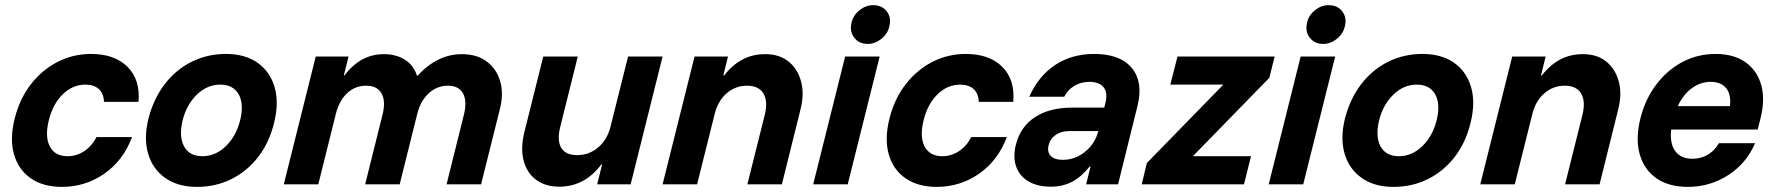

<svg xmlns="http://www.w3.org/2000/svg" viewBox="-20 -721 6940 751"><path d="M222.5 10Q148.3 10 100 -23.8Q51.7 -57.5 34.6 -117.9Q17.5 -178.3 37.5 -257.5Q56.7 -334.2 100.4 -390.8Q144.2 -447.5 205 -478.8Q265.8 -510 335.8 -510Q428.3 -510 478.8 -459.6Q529.2 -409.2 521.7 -322.5H386.7Q385.8 -355 366.7 -372.5Q347.5 -390 314.2 -390Q264.2 -390 225.4 -352.1Q186.7 -314.2 170.8 -250Q155 -185.8 175 -147.9Q195 -110 244.2 -110Q279.2 -110 309.2 -129.6Q339.2 -149.2 357.5 -185H496.7Q461.7 -92.5 387.5 -41.2Q313.3 10 222.5 10Z M750 10Q675.8 10 626.2 -25Q576.7 -60 559.2 -120.4Q541.7 -180.8 560.8 -257.5Q580.8 -335 624.2 -391.7Q667.5 -448.3 729.2 -479.2Q790.8 -510 863.3 -510Q938.3 -510 987.1 -475.8Q1035.8 -441.7 1053.8 -381.2Q1071.7 -320.8 1052.5 -242.5Q1034.2 -165 990.8 -108.3Q947.5 -51.7 885.8 -20.8Q824.2 10 750 10ZM771.7 -110Q822.5 -110 862.9 -148.8Q903.3 -187.5 919.2 -250Q935 -313.3 913.8 -351.7Q892.5 -390 841.7 -390Q790.8 -390 750.4 -351.2Q710 -312.5 694.2 -250Q679.2 -186.7 700 -148.3Q720.8 -110 771.7 -110Z M1090 0 1215 -500H1343.3L1325 -426.7H1328.3Q1390 -509.2 1481.7 -509.2Q1529.2 -509.2 1563.8 -487.5Q1598.3 -465.8 1610.8 -425H1613.3Q1690.8 -509.2 1786.7 -509.2Q1845 -509.2 1883.3 -480.8Q1921.7 -452.5 1936.2 -403.8Q1950.8 -355 1935 -293.3L1861.7 0H1726.7L1795 -274.2Q1807.5 -326.7 1790.8 -356.2Q1774.2 -385.8 1731.7 -385.8Q1689.2 -385.8 1656.7 -355.8Q1624.2 -325.8 1611.7 -274.2L1543.3 0H1408.3L1476.7 -274.2Q1489.2 -326.7 1472.1 -356.2Q1455 -385.8 1412.5 -385.8Q1369.2 -385.8 1337.9 -356.7Q1306.7 -327.5 1293.3 -274.2L1225 0Z M2167.5 9.2Q2112.5 9.2 2076.2 -18.3Q2040 -45.8 2027.9 -93.8Q2015.8 -141.7 2030.8 -203.3L2105 -500H2240L2170.8 -222.5Q2158.3 -170.8 2175.4 -142.5Q2192.5 -114.2 2237.5 -114.2Q2284.2 -114.2 2320 -144.6Q2355.8 -175 2368.3 -226.7L2436.7 -500H2571.7L2446.7 0H2315.8L2335 -77.5H2331.7Q2266.7 9.2 2167.5 9.2Z M2571.7 0 2696.7 -500H2827.5L2809.2 -425.8H2812.5Q2844.2 -466.7 2883.8 -487.9Q2923.3 -509.2 2973.3 -509.2Q3028.3 -509.2 3064.2 -480.4Q3100 -451.7 3113.3 -402.5Q3126.7 -353.3 3110.8 -291.7L3038.3 0H2903.3L2971.7 -273.3Q2984.2 -325.8 2965.8 -355.8Q2947.5 -385.8 2901.7 -385.8Q2856.7 -385.8 2822.1 -355.8Q2787.5 -325.8 2775 -273.3L2706.7 0Z M3160.8 0 3285.8 -500H3420.8L3295.8 0ZM3374.2 -549.2Q3340 -549.2 3321.2 -573.8Q3302.5 -598.3 3310.8 -632.5Q3317.5 -661.7 3342.1 -681.2Q3366.7 -700.8 3395 -700.8Q3430 -700.8 3448.8 -676.2Q3467.5 -651.7 3458.3 -616.7Q3451.7 -588.3 3427.1 -568.8Q3402.5 -549.2 3374.2 -549.2Z M3644.2 10Q3570 10 3521.7 -23.8Q3473.3 -57.5 3456.2 -117.9Q3439.2 -178.3 3459.2 -257.5Q3478.3 -334.2 3522.1 -390.8Q3565.8 -447.5 3626.7 -478.8Q3687.5 -510 3757.5 -510Q3850 -510 3900.4 -459.6Q3950.8 -409.2 3943.3 -322.5H3808.3Q3807.5 -355 3788.3 -372.5Q3769.2 -390 3735.8 -390Q3685.8 -390 3647.1 -352.1Q3608.3 -314.2 3592.5 -250Q3576.7 -185.8 3596.7 -147.9Q3616.7 -110 3665.8 -110Q3700.8 -110 3730.8 -129.6Q3760.8 -149.2 3779.2 -185H3918.3Q3883.3 -92.5 3809.2 -41.2Q3735 10 3644.2 10Z M4090 9.2Q4037.5 9.2 4002.5 -11.7Q3967.5 -32.5 3954.6 -69.6Q3941.7 -106.7 3953.3 -154.2Q3970.8 -225 4027.9 -262.5Q4085 -300 4172.5 -300H4299.2L4304.2 -320Q4313.3 -358.3 4296.7 -379.6Q4280 -400.8 4240.8 -400.8Q4208.3 -400.8 4182.5 -385.4Q4156.7 -370 4142.5 -342.5H4005.8Q4042.5 -424.2 4107.5 -467.1Q4172.5 -510 4260 -510Q4361.7 -510 4407.1 -455Q4452.5 -400 4429.2 -306.7L4353.3 0H4228.3L4245.8 -70H4242.5Q4210 -29.2 4173.3 -10Q4136.7 9.2 4090 9.2ZM4137.5 -95.8Q4168.3 -95.8 4195.8 -109.2Q4223.3 -122.5 4244.2 -146.7Q4265 -170.8 4274.2 -201.7L4275.8 -208.3H4162.5Q4131.7 -208.3 4110 -193.8Q4088.3 -179.2 4081.7 -153.3Q4075 -126.7 4090 -111.2Q4105 -95.8 4137.5 -95.8Z M4445.8 0 4465.8 -83.3 4765 -390H4557.5L4585.8 -500H4965.8L4945 -416.7L4645.8 -110H4873.3L4845.8 0Z M4942.5 0 5067.5 -500H5202.5L5077.5 0ZM5155.8 -549.2Q5121.7 -549.2 5102.9 -573.8Q5084.2 -598.3 5092.5 -632.5Q5099.2 -661.7 5123.8 -681.2Q5148.3 -700.8 5176.7 -700.8Q5211.7 -700.8 5230.4 -676.2Q5249.2 -651.7 5240 -616.7Q5233.3 -588.3 5208.8 -568.8Q5184.2 -549.2 5155.8 -549.2Z M5430 10Q5355.8 10 5306.2 -25Q5256.7 -60 5239.2 -120.4Q5221.7 -180.8 5240.8 -257.5Q5260.8 -335 5304.2 -391.7Q5347.5 -448.3 5409.2 -479.2Q5470.8 -510 5543.3 -510Q5618.3 -510 5667.1 -475.8Q5715.8 -441.7 5733.8 -381.2Q5751.7 -320.8 5732.5 -242.5Q5714.2 -165 5670.8 -108.3Q5627.5 -51.7 5565.8 -20.8Q5504.2 10 5430 10ZM5451.7 -110Q5502.5 -110 5542.9 -148.8Q5583.3 -187.5 5599.2 -250Q5615 -313.3 5593.8 -351.7Q5572.5 -390 5521.7 -390Q5470.8 -390 5430.4 -351.2Q5390 -312.5 5374.2 -250Q5359.2 -186.7 5380 -148.3Q5400.8 -110 5451.7 -110Z M5770 0 5895 -500H6025.8L6007.5 -425.8H6010.8Q6042.5 -466.7 6082.1 -487.9Q6121.7 -509.2 6171.7 -509.2Q6226.7 -509.2 6262.5 -480.4Q6298.3 -451.7 6311.7 -402.5Q6325 -353.3 6309.2 -291.7L6236.7 0H6101.7L6170 -273.3Q6182.5 -325.8 6164.2 -355.8Q6145.8 -385.8 6100 -385.8Q6055 -385.8 6020.4 -355.8Q5985.8 -325.8 5973.3 -273.3L5905 0Z M6581.7 10Q6506.7 10 6458.3 -24.2Q6410 -58.3 6393.3 -119.2Q6376.7 -180 6396.7 -259.2Q6415.8 -334.2 6458.8 -390.8Q6501.7 -447.5 6561.2 -478.8Q6620.8 -510 6690 -510Q6761.7 -510 6807.5 -477.5Q6853.3 -445 6869.2 -387.5Q6885 -330 6865 -253.3L6855 -214.2H6516.7Q6510.8 -159.2 6532.9 -129.6Q6555 -100 6600 -100Q6633.3 -100 6660.4 -116.2Q6687.5 -132.5 6703.3 -160.8H6845Q6810.8 -81.7 6739.6 -35.8Q6668.3 10 6581.7 10ZM6542.5 -305.8H6746.7Q6751.7 -351.7 6731.7 -376.2Q6711.7 -400.8 6671.7 -400.8Q6631.7 -400.8 6597.9 -376.2Q6564.2 -351.7 6542.5 -305.8Z"/></svg>

Font: Funnel Sans Light
Style: Bold Italic
Weight: 700
Italic angle: -14.036°
Version: Version 1.000